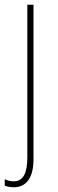

<svg xmlns="http://www.w3.org/2000/svg" viewBox="-36 -547 242 808"><path d="M22 241C67 241 105 211 105 123V-527H79V115C79 179 63 216 22 216C9 216 -6 213 -16 207V234C-7 238 5 241 22 241Z"/></svg>

Font: Noto Sans Hebrew Condensed Thin
Style: Regular
Weight: 100
Width: 3
Designer: Monotype Design Team
Foundry: Monotype Imaging Inc.
Version: Version 2.004